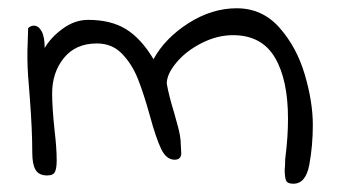

<svg xmlns="http://www.w3.org/2000/svg" viewBox="-20 -443 816 464"><path d="M668 -34Q669 -41 669 -50.5Q669 -60 670 -65Q676 -113 676 -156Q676 -251 644 -304.5Q612 -358 543 -358Q505 -358 467.5 -339Q430 -320 406.5 -292Q383 -264 383 -241Q388 -212 401 -170Q402 -165 409.5 -139Q417 -113 417 -92L418 -73Q418 -57 402 -57Q382 -57 369.5 -83Q357 -109 342 -164Q327 -218 313 -253Q299 -288 275 -313Q251 -338 214 -338Q163 -338 134.5 -303Q106 -268 106 -217Q106 -183 112 -127Q117 -85 117 -55Q117 -37 113 -28Q109 -19 94 -19Q74 -19 66 -32.5Q58 -46 58 -74Q58 -129 52 -207Q51 -217 48 -258.5Q45 -300 47 -342L48 -375Q54 -381 62 -381Q73 -381 80.5 -367.5Q88 -354 88 -327Q103 -353 132 -374Q161 -395 193 -395Q248 -395 284.5 -372.5Q321 -350 351 -300Q379 -351 435.5 -387Q492 -423 552 -423Q614 -423 655.5 -376Q697 -329 716.5 -263Q736 -197 736 -141Q736 -91 727.5 -45Q719 1 689 1Q674 1 671 -7.5Q668 -16 668 -34Z"/></svg>

Font: Indie Flower
Style: Regular
Weight: 400
Designer: Kimberly Geswein
Foundry: Kimberly Geswein
Version: Version 2.000